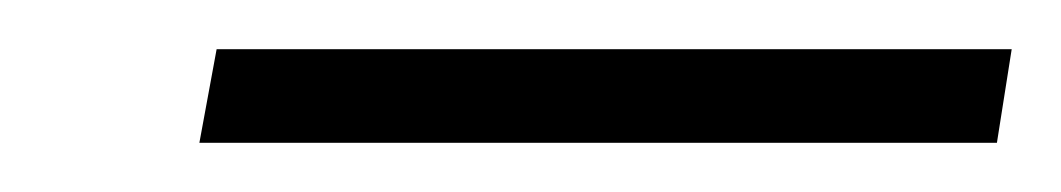

<svg xmlns="http://www.w3.org/2000/svg" viewBox="-20 -654 431 78"><path d="M61 -596 68 -634H391L385 -596Z"/></svg>

Font: DM Sans 16pt ExtraLight
Style: Italic
Weight: 250
Italic angle: -10°
Version: Version 4.004;gftools[0.9.30]